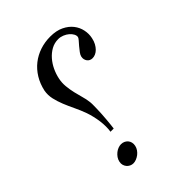

<svg xmlns="http://www.w3.org/2000/svg" viewBox="-203 -837 909 909"><g transform="rotate(-45 251.0 -382.5)"><path d="M109.9 -84Q112.3 -95.7 119.1 -105.5Q126 -115.2 134.8 -122.3Q143.6 -129.4 153.8 -133.3Q164.1 -137.2 173.8 -137.2Q183.6 -137.2 192.4 -133.3Q201.2 -129.4 207.3 -122.3Q213.4 -115.2 215.8 -105.5Q218.3 -95.7 215.8 -84Q213.4 -72.8 206.8 -63.2Q200.2 -53.7 191.2 -46.6Q182.1 -39.6 171.6 -35.4Q161.1 -31.2 151.4 -31.2Q141.6 -31.2 133.1 -35.4Q124.5 -39.6 118.7 -46.6Q112.8 -53.7 110.1 -63.2Q107.4 -72.8 109.9 -84ZM96.7 -571.8Q105 -610.4 123.5 -640.6Q142.1 -670.9 168.5 -691.7Q194.8 -712.4 227.5 -723.4Q260.3 -734.4 296.9 -734.4Q337.4 -734.4 365.5 -720.7Q393.6 -707 409.9 -686Q426.3 -665 431.6 -639.4Q437 -613.8 431.6 -589.4Q428.2 -572.3 421.1 -559.3Q414.1 -546.4 405.3 -537.6Q396.5 -528.8 386.5 -524.4Q376.5 -520 366.7 -520Q357.9 -520 351.1 -523.4Q344.2 -526.9 339.8 -533Q335.4 -539.1 333.7 -546.9Q332 -554.7 334 -563.5Q335.9 -572.3 344.2 -583.5Q352.5 -594.7 361.8 -605.7Q371.1 -616.7 379.2 -625.7Q387.2 -634.8 388.2 -639.6Q390.1 -648.9 384.5 -659.4Q378.9 -669.9 368.7 -678.7Q358.4 -687.5 344.2 -693.4Q330.1 -699.2 315.4 -699.2Q289.6 -699.2 268.1 -687.3Q246.6 -675.3 230 -656.2Q213.4 -637.2 202.1 -613.3Q190.9 -589.4 186 -565.4Q180.7 -541 183.1 -516.4Q185.5 -491.7 190.9 -468.3Q196.3 -444.8 202.4 -423.8Q208.5 -402.8 210.4 -385.7Q211.9 -377.4 211.9 -364.3Q211.9 -351.1 211.4 -335.2Q210.9 -319.3 210 -302Q209 -284.7 207.5 -268.3Q206.1 -252 204.6 -237.8Q203.1 -223.6 201.7 -213.9H180.2Q182.6 -228.5 182.6 -246.3Q182.6 -264.2 180.2 -282.7Q177.7 -301.3 173.3 -320.1Q168.9 -338.9 163.1 -355.5Q152.3 -385.3 138.9 -413.1Q125.5 -440.9 114.7 -467.5Q104 -494.1 98.1 -520Q92.3 -545.9 96.7 -571.8Z"/></g></svg>

Font: XB Zar
Style: Italic
Weight: 400
Italic angle: -12°
Designer: Behnam
Foundry: Irmug
Version: Version 8.005 2009